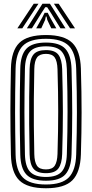

<svg xmlns="http://www.w3.org/2000/svg" viewBox="-20 -996 491 1025"><path d="M225.4 9Q125.8 9 83 -33.2Q40.3 -75.4 38.3 -170.5Q36.8 -238.9 36.1 -296Q35.4 -353.1 35.5 -405.8Q35.6 -458.6 36.3 -513Q36.9 -567.3 38.3 -630.2Q40.3 -725.2 83.1 -767.1Q126 -809 225.4 -809Q323.3 -809 366 -767Q408.7 -725 411.8 -630.2Q413.7 -563.5 414.7 -505.8Q415.7 -448.2 415.6 -394.4Q415.5 -340.5 414.6 -285.9Q413.6 -231.2 411.8 -170.5Q408.6 -76.1 366.4 -33.5Q324.3 9 225.4 9ZM225.4 -11.1Q311.2 -11.1 347.7 -49.1Q384.2 -87.1 386.8 -171.3Q388.6 -232.5 389.6 -287.2Q390.6 -342 390.6 -395.5Q390.6 -449 389.7 -506.2Q388.8 -563.4 386.8 -629.3Q384.2 -713.6 347.5 -751.2Q310.8 -788.9 225.4 -788.9Q137.9 -788.9 101.5 -751Q65 -713.1 63.2 -629.5Q61.7 -561.3 61.1 -504.2Q60.4 -447.1 60.5 -394.4Q60.6 -341.7 61.3 -287.5Q61.9 -233.3 63.2 -171.1Q65 -87.2 101.5 -49.1Q137.9 -11.1 225.4 -11.1ZM225.4 -31.2Q151.8 -31.2 120.9 -64.3Q89.9 -97.3 88.2 -171.5Q86.7 -239.7 86 -296.9Q85.4 -354.1 85.5 -406.5Q85.6 -459 86.2 -513Q86.9 -567.1 88.2 -629.1Q89.7 -703.3 121 -736Q152.2 -768.8 225.4 -768.8Q298.6 -768.8 329 -735.3Q359.4 -701.8 361.9 -628.5Q363.9 -560.7 364.7 -503.6Q365.6 -446.5 365.6 -393.9Q365.6 -341.4 364.6 -287.5Q363.6 -233.6 361.9 -172.1Q359.4 -99.5 329.4 -65.4Q299.4 -31.2 225.4 -31.2ZM225.4 -51.3Q285.2 -51.3 310 -80.4Q334.9 -109.4 336.9 -172.9Q338.7 -237.3 339.7 -292.3Q340.6 -347.2 340.6 -399.4Q340.6 -451.5 339.7 -506.8Q338.8 -562.1 336.9 -627.6Q334.9 -689 311 -718.8Q287.2 -748.7 225.4 -748.7Q164.2 -748.7 139.4 -720Q114.5 -691.3 113.1 -628.5Q111.6 -561.9 111 -505.3Q110.3 -448.8 110.4 -396.2Q110.5 -343.6 111.2 -289.1Q111.8 -234.7 113.1 -172.1Q114.5 -107.2 140.4 -79.3Q166.2 -51.3 225.4 -51.3ZM225.4 -71.5Q177.7 -71.5 158.5 -95.6Q139.2 -119.7 138.1 -172.5Q136.3 -263.3 135.7 -335.5Q135 -407.7 135.8 -476.9Q136.5 -546.1 138.1 -628.1Q139.2 -680.8 158.5 -704.7Q177.8 -728.5 225.4 -728.5Q273.6 -728.5 292.1 -703.3Q310.5 -678 311.9 -626.7Q313.7 -561.3 314.7 -506.2Q315.7 -451.1 315.7 -399.5Q315.7 -347.9 314.8 -293.1Q313.9 -238.4 311.9 -173.6Q310.3 -121.3 291.5 -96.4Q272.8 -71.5 225.4 -71.5ZM225.4 -91.6Q259.5 -91.6 272.5 -111.9Q285.6 -132.2 287 -174.2Q289 -239.8 289.8 -294.7Q290.7 -349.5 290.7 -401Q290.7 -452.5 289.8 -506.9Q289 -561.4 287 -626.1Q285.6 -670.6 271.8 -689.5Q258.1 -708.4 225.4 -708.4Q192.4 -708.4 178.2 -689.9Q164 -671.5 163.1 -627.5Q161.3 -538.8 160.7 -467.1Q160 -395.3 160.7 -325.7Q161.4 -256.2 163.1 -173.1Q164 -131.1 177.4 -111.3Q190.7 -91.6 225.4 -91.6ZM72.7 -844.8 160 -976.1H185.3L98.9 -844.8ZM123.4 -844.8 206.6 -976.1H246.5L329.7 -844.8H302.7L251.9 -926.6L231.6 -957.7H221.5L201.2 -926.5L150.4 -844.8ZM173.3 -844.8 206.4 -904 218.3 -927.8H234.8L246.8 -904L280.6 -844.8H253.6L232.3 -890.1L228.4 -907.7H224.7L221 -890.1L200.3 -844.8ZM354.2 -844.8 267.8 -976.1H293.1L380.4 -844.8Z"/></svg>

Font: Big Shoulders Inline Thin
Style: Regular
Weight: 100
Designer: Patric King
Foundry: XO Type Co
Version: Version 2.002